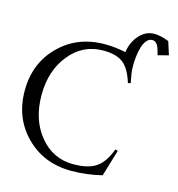

<svg xmlns="http://www.w3.org/2000/svg" viewBox="-124 -970 999 1080"><g transform="rotate(15 375.5 -430.0)"><path d="M388.7 -698.2Q271 -698.2 194.3 -604Q117.2 -509.8 117.2 -366.7Q117.2 -223.1 194.3 -129.9Q271.5 -36.6 388.7 -36.6Q476.1 -36.6 522 -67.9Q569.3 -99.6 597.7 -178.7L612.8 -173.8Q575.7 -50.3 566.4 -19.5Q479.5 2.4 388.7 2.4Q229 2.4 124.5 -102.1Q19.5 -207 19.5 -366.7Q19.5 -526.4 124.5 -630.4Q229 -734.9 388.7 -734.9Q447.3 -734.9 510.3 -721.7Q518.6 -781.7 555.7 -822.5Q592.8 -863.3 641.1 -863.3Q678.7 -863.3 727.1 -844.2Q730 -835 738.5 -809.1Q747.1 -783.2 751.5 -767.6L689.9 -751.5Q689 -754.9 686 -765.4Q683.1 -775.9 681.6 -780.5Q680.2 -785.2 677 -793.9Q673.8 -802.7 670.7 -807.4Q667.5 -812 662.8 -817.1Q658.2 -822.3 652.3 -824.5Q646.5 -826.7 639.6 -826.7Q621.1 -826.7 607.4 -810.5Q593.8 -794.4 586.4 -770Q579.1 -745.6 575.4 -716.6Q571.8 -687.5 571.8 -661.1Q571.8 -634.8 574.7 -614.7Q576.2 -606 579.6 -587.6Q583 -569.3 584.5 -561.5L569.3 -556.6Q545.4 -635.7 505.4 -667Q466.3 -698.2 388.7 -698.2Z"/></g></svg>

Font: Flanker
Style: Regular
Weight: 400
Designer: Flanker
Foundry: Flanker
Version: Version 2.027